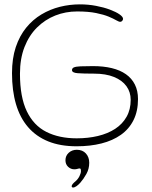

<svg xmlns="http://www.w3.org/2000/svg" viewBox="-20 -634 695 880"><path d="M331 36.5Q256.5 36.5 201 14Q145.5 -8.5 108.5 -51.5Q71.5 -94.5 53.2 -156.8Q35 -219 35 -298.5Q35 -366 52.2 -417.8Q69.5 -469.5 99.8 -506.8Q130 -544 169.8 -567.8Q209.5 -591.5 254.5 -602.8Q299.5 -614 346 -614Q384.5 -614 420 -607.2Q455.5 -600.5 483.5 -590Q511.5 -579.5 527.8 -568.2Q544 -557 544 -547.5Q544 -543 540.2 -538.5Q536.5 -534 531 -534Q525 -534 512.5 -541.2Q500 -548.5 478 -557.8Q456 -567 420.8 -574.2Q385.5 -581.5 333.5 -581.5Q280.5 -581.5 233.2 -562.8Q186 -544 149.5 -507.8Q113 -471.5 92.2 -418.2Q71.5 -365 71.5 -296Q71.5 -189.5 102.8 -124.2Q134 -59 192.5 -29.5Q251 0 331.5 0Q384 0 429 -10.8Q474 -21.5 507.8 -43.5Q541.5 -65.5 560.2 -98.8Q579 -132 579 -176.5Q579 -212 559.5 -239Q540 -266 502.5 -281.2Q465 -296.5 411 -296.5Q361.5 -296.5 335.8 -298.5Q310 -300.5 310 -312.5Q310 -321.5 319 -325.2Q328 -329 349 -330Q370 -331 406 -331Q454 -331 492.2 -321.8Q530.5 -312.5 557.2 -293.8Q584 -275 598.2 -246.5Q612.5 -218 612.5 -180Q612.5 -124.5 592 -83.5Q571.5 -42.5 534 -16Q496.5 10.5 445 23.5Q393.5 36.5 331 36.5ZM308.5 219.5Q308.5 214.5 313.8 208.5Q319 202.5 326 197Q337.5 187 344.2 173.5Q351 160 351 149.5Q351 145 350 141.5Q349 138 345 138Q341 138 334.8 140Q328.5 142 321 142Q304.5 142 292.2 130.5Q280 119 280 100.5Q280 80 295 66.2Q310 52.5 332 52.5Q358.5 52.5 373.8 69.5Q389 86.5 389 112Q389 140 376 163.2Q363 186.5 348 203.5Q340 212.5 331 219Q322 225.5 314.5 225.5Q312.5 225.5 310.5 224Q308.5 222.5 308.5 219.5Z"/></svg>

Font: Gluten Thin Thin
Style: Regular
Weight: 250
Version: Version 1.300